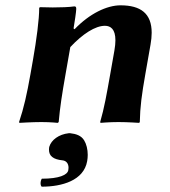

<svg xmlns="http://www.w3.org/2000/svg" viewBox="-20 -459 640 722"><path d="M164.6 97C164.4 99.3 164.2 101.6 164.2 103.7C164.2 127.4 179.3 140.3 215.3 144C228.6 145.4 237.7 155.3 237.7 171.8C237.7 174.6 237.4 177.7 236.8 181C233.6 199 202.2 213 137.2 213C134.2 217.7 132.6 224.3 132.6 230.3C132.6 235.7 134 240.6 136.9 243C212.9 243 294.9 220 307.8 147C309.2 139.1 309.9 131.1 309.9 123.3C309.9 102.6 305.1 83.1 296.6 69C285.5 50.6 265.8 44.4 244.3 42H238.3C201.6 46 172.9 67 165.3 93ZM526.5 -180 546 -291C548.9 -307.5 550.4 -322.4 550.4 -335.9C550.4 -408.4 509 -439 433.1 -439C382.1 -439 316.7 -408 260.3 -349L256.6 -352C260.6 -374.8 266.7 -416.5 266.7 -425C266.7 -431.9 265.7 -435 259.4 -435C240.8 -432.1 208.5 -431 178.3 -431C160.2 -431 142.9 -431.4 129.9 -432L127.4 -429C127.5 -386.3 117.3 -309.7 104.2 -235L94.5 -180C81.2 -105 69.7 -53.5 51.7 0L53.2 3C53.2 3 100.7 0 135.7 0C170 0 197.2 3 197.2 3L200.7 0C205.8 -57 213.1 -104 226.5 -180L244.4 -282C291.3 -332 338.5 -362 374.5 -362C396 -362 414 -349.4 414 -307.5C414 -296.7 412.8 -284 410.2 -269L394.5 -180C381.2 -105 372.1 -53 356.7 0L358.2 3C358.2 3 390.7 0 425.7 0C459.7 0 503.2 3 503.2 3L505.7 0C506.8 -57 513.1 -104 526.5 -180Z"/></svg>

Font: Linux Biolinum O 
Style: Bold Italic
Weight: 700
Designer: Philipp H. Poll
Foundry: Philipp H. Poll
Version: Version 1.3.2